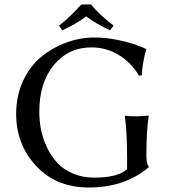

<svg xmlns="http://www.w3.org/2000/svg" viewBox="-20 -825 757 855"><path d="M385 -805Q426 -756 486 -711L470 -690Q408 -719 364 -752Q314 -715 257 -690L243 -711Q286 -743 342 -805ZM546 -117Q546 -236 536 -307L538 -310Q555 -307 589 -307L641 -310L642 -307Q632 -241 632 -137V-131Q632 -95 642 -83V-80Q535 10 376 10Q230 10 141 -86Q52 -182 52 -317Q52 -397 82 -463Q112 -529 162 -570.5Q212 -612 274 -635Q336 -658 401 -658Q455 -658 512 -645.5Q569 -633 599 -620L629 -608L631 -605Q615 -549 611 -489L599 -488Q565 -546 509 -580Q453 -614 387 -614Q285 -614 220 -535.5Q155 -457 155 -327Q155 -286 163 -246Q171 -206 190 -167Q209 -128 236 -99Q263 -70 305.5 -52Q348 -34 399 -34Q506 -34 546 -72Z"/></svg>

Font: Libertinus Sans
Style: Regular
Weight: 400
Designer: Philipp H. Poll
Foundry: Khaled Hosny
Version: Version 6.1